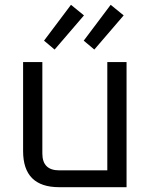

<svg xmlns="http://www.w3.org/2000/svg" viewBox="-20 -778 626 798"><path d="M76 -150V-520H156V-140Q156 -70 226 -70H426V-520H506V0H226Q76 0 76 -150ZM163 -609 275 -758 329 -714 207 -572ZM328 -609 440 -758 494 -714 372 -572Z"/></svg>

Font: Oxanium ExtraLight
Style: Regular
Weight: 400
Version: Version 2.000